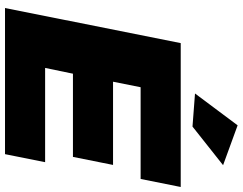

<svg xmlns="http://www.w3.org/2000/svg" viewBox="-121 -847 968 766"><g transform="rotate(90 363.0 -464.0)"><path d="M694 -541 726 -701H152L12 0H595L627 -160H251L274 -271H606L638 -431H306L328 -541ZM480 -928 353 -758 485 -748 639 -870Z"/></g></svg>

Font: Argentum Sans ExtraBold
Style: Italic
Weight: 800
Italic angle: -11.3°
Designer: Julieta Ulanovsky
Foundry: Julieta Ulanovsky
Version: Version 5.001;February 15, 2019;FontCreator 11.5.0.2425 64-b